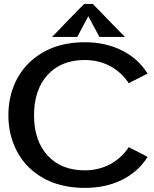

<svg xmlns="http://www.w3.org/2000/svg" viewBox="-20 -919 761 950"><path d="M417 -838.9Q417 -838.9 423.8 -826.2Q430.7 -812.5 440.4 -794.9Q451.2 -774.4 461.9 -754.9Q471.7 -736.3 471.7 -736.3Q471.7 -736.3 488.3 -736.3Q504.9 -736.3 526.4 -736.3Q551.8 -736.3 575.2 -736.3Q598.6 -736.3 598.6 -736.3Q598.6 -736.3 578.1 -756.8Q557.6 -778.3 531.2 -804.7Q499 -837.9 469.7 -868.2Q440.4 -898.4 440.4 -898.4Q440.4 -898.4 439.5 -898.4Q439.5 -899.4 439.5 -899.4Q439.5 -899.4 418 -899.4Q396.5 -899.4 396.5 -899.4Q396.5 -899.4 366.2 -869.1Q336.9 -838.9 304.7 -805.7Q278.3 -778.3 257.8 -756.8Q237.3 -736.3 237.3 -736.3Q237.3 -736.3 260.7 -736.3Q283.2 -736.3 308.6 -736.3Q330.1 -736.3 345.7 -736.3Q362.3 -736.3 362.3 -736.3Q362.3 -736.3 369.1 -749Q376 -762.7 385.7 -780.3Q396.5 -800.8 407.2 -820.3Q417 -838.9 417 -838.9ZM617.2 -191.4Q617.2 -191.4 616.2 -190.4Q616.2 -189.5 616.2 -189.5Q579.1 -134.8 523.4 -105.5Q466.8 -76.2 399.4 -76.2Q283.2 -76.2 215.8 -149.4Q148.4 -222.7 148.4 -348.6Q148.4 -474.6 215.8 -548.8Q283.2 -622.1 399.4 -622.1Q466.8 -622.1 523.4 -592.8Q579.1 -563.5 616.2 -508.8Q616.2 -508.8 616.2 -507.8Q617.2 -506.8 617.2 -506.8Q617.2 -506.8 628.9 -513.7Q641.6 -519.5 656.2 -527.3Q675.8 -537.1 692.4 -545.9Q710 -554.7 710 -554.7Q710 -554.7 710 -555.7Q709 -556.6 709 -556.6Q662.1 -630.9 582 -669.9Q502 -710 399.4 -710Q315.4 -710 245.1 -684.6Q175.8 -658.2 124 -608.4Q74.2 -559.6 47.9 -493.2Q21.5 -426.8 21.5 -348.6Q21.5 -271.5 47.9 -205.1Q74.2 -138.7 124 -89.8Q175.8 -40 245.1 -14.6Q315.4 10.7 399.4 10.7Q502 10.7 582 -28.3Q662.1 -67.4 709 -140.6Q709 -140.6 710 -141.6Q710 -142.6 710 -142.6Q710 -142.6 692.4 -152.3Q675.8 -161.1 656.2 -170.9Q641.6 -178.7 628.9 -184.6Q617.2 -191.4 617.2 -191.4Z"/></svg>

Font: umazing
Style: Display
Weight: 400
Designer: umazing